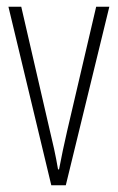

<svg xmlns="http://www.w3.org/2000/svg" viewBox="-20 -549 349 569"><path d="M132 0H175L304 -529H265L179 -161C170 -122 162 -84 155 -47H152C145 -89 136 -128 127 -165L43 -529H5Z"/></svg>

Font: Noto Sans Hebrew ExtraCondensed ExtraLight
Style: Regular
Weight: 200
Width: 2
Designer: Monotype Design Team
Foundry: Monotype Imaging Inc.
Version: Version 2.004